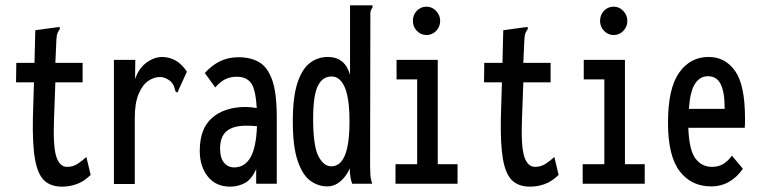

<svg xmlns="http://www.w3.org/2000/svg" viewBox="-20 -687 2840 718"><path d="M212 11Q170 11 145.5 -12Q121 -35 111 -91Q101 -147 103 -246L107 -379H40L41 -452H109L112 -574L193 -585L203 -586L204 -579Q199 -572 195.5 -564.5Q192 -557 191 -540L187 -452H289V-379H187L182 -243Q178 -140 190.5 -101.5Q203 -63 231 -63Q253 -63 270.5 -74.5Q288 -86 303 -100L319 -33Q295 -9 268 1Q241 11 212 11Z M406 -463H486L485 -391Q499 -432 528 -453Q557 -474 587 -474Q617 -473 639.5 -459Q662 -445 679 -419L648 -351L644 -341L637 -344Q634 -352 631.5 -361.5Q629 -371 618 -383Q598 -399 578 -399Q556 -399 534.5 -384.5Q513 -370 498.5 -336Q484 -302 484 -245V1H406Z M841 11Q787 11 757 -27Q727 -65 727 -123Q727 -207 774 -247Q821 -287 899 -287Q916 -287 940 -283Q936 -354 918.5 -377Q901 -400 865 -400Q842 -400 823 -391Q804 -382 785 -360L746 -414Q771 -442 802 -457.5Q833 -473 872 -473Q917 -473 949 -454.5Q981 -436 998 -387.5Q1015 -339 1015 -250V0H938V-55Q921 -16 895.5 -2.5Q870 11 841 11ZM803 -131Q803 -97 817.5 -79Q832 -61 856 -61Q895 -61 916.5 -98Q938 -135 941 -215Q921 -217 901 -217Q852 -217 827.5 -196.5Q803 -176 803 -131Z M1204 10Q1169 10 1140 -11.5Q1111 -33 1093 -86Q1075 -139 1075 -233Q1075 -325 1092.5 -377.5Q1110 -430 1139.5 -452Q1169 -474 1206 -474Q1270 -474 1289 -407V-667H1373V-659Q1368 -653 1366 -645.5Q1364 -638 1365 -622L1364 -69Q1364 -51 1365 -34Q1366 -17 1372 0H1297Q1288 -24 1288 -57Q1274 -26 1252 -8Q1230 10 1204 10ZM1219 -65Q1287 -65 1287 -232Q1287 -319 1269.5 -360Q1252 -401 1220 -401Q1186 -401 1168.5 -365.5Q1151 -330 1151 -242Q1151 -142 1170.5 -103.5Q1190 -65 1219 -65Z M1459 0V-73H1540V-390H1463V-463H1617V-73H1691V0ZM1575 -556Q1554 -556 1539 -571.5Q1524 -587 1524 -609Q1524 -631 1538.5 -646.5Q1553 -662 1575 -662Q1596 -662 1611 -646Q1626 -630 1626 -609Q1626 -587 1611 -571.5Q1596 -556 1575 -556Z M1962 11Q1920 11 1895.5 -12Q1871 -35 1861 -91Q1851 -147 1853 -246L1857 -379H1790L1791 -452H1859L1862 -574L1943 -585L1953 -586L1954 -579Q1949 -572 1945.5 -564.5Q1942 -557 1941 -540L1937 -452H2039V-379H1937L1932 -243Q1928 -140 1940.5 -101.5Q1953 -63 1981 -63Q2003 -63 2020.5 -74.5Q2038 -86 2053 -100L2069 -33Q2045 -9 2018 1Q1991 11 1962 11Z M2159 0V-73H2240V-390H2163V-463H2317V-73H2391V0ZM2275 -556Q2254 -556 2239 -571.5Q2224 -587 2224 -609Q2224 -631 2238.5 -646.5Q2253 -662 2275 -662Q2296 -662 2311 -646Q2326 -630 2326 -609Q2326 -587 2311 -571.5Q2296 -556 2275 -556Z M2639 10Q2565 10 2521.5 -47Q2478 -104 2478 -228Q2478 -356 2519.5 -415Q2561 -474 2630 -474Q2692 -474 2729 -421.5Q2766 -369 2766 -245Q2766 -235 2766 -226.5Q2766 -218 2765 -209H2554Q2557 -126 2580.5 -94.5Q2604 -63 2642 -63Q2667 -63 2685 -74Q2703 -85 2717 -105L2758 -56Q2737 -25 2707 -7.5Q2677 10 2639 10ZM2556 -280H2690Q2690 -343 2675 -372.5Q2660 -402 2627 -402Q2598 -402 2579.5 -374.5Q2561 -347 2556 -280Z"/></svg>

Font: Inconsolata ExtraCondensed SemiBold
Style: Regular
Weight: 600
Width: 2
Monospace: yes
Designer: Raph Levien, Cyreal, Brenton Simpson
Foundry: Raph Levien, Cyreal, Google
Version: Version 3.001; ttfautohint (v1.8.2.53-6de2)